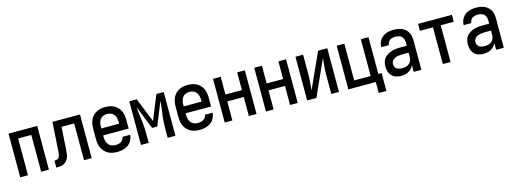

<svg xmlns="http://www.w3.org/2000/svg" viewBox="-9 -1328 6018 2250"><g transform="rotate(-15 3000.0 -202.5)"><path d="M76 0H170V-446H330V0H424V-530H76Z M514 0Q542 0 569.5 -3.5Q597 -7 619.5 -23Q642 -39 655.5 -63.5Q669 -88 673 -115Q677 -142 679 -170L697 -446H850V0H943V-530H609L586 -175Q585 -158 582.5 -141.5Q580 -125 572 -110Q564 -95 547.5 -89.5Q531 -84 514 -84Z M1252 8Q1287 8 1321.5 0Q1356 -8 1385 -28.5Q1414 -49 1430.5 -81Q1447 -113 1449 -148H1356Q1354 -125 1337.5 -106.5Q1321 -88 1298 -82Q1275 -76 1252 -76Q1228 -76 1206 -84.5Q1184 -93 1169 -112Q1154 -131 1148 -154Q1142 -177 1142 -200V-223H1451V-330Q1451 -363 1444.5 -395.5Q1438 -428 1420 -456Q1402 -484 1375 -503.5Q1348 -523 1315.5 -530.5Q1283 -538 1250 -538Q1217 -538 1185 -530.5Q1153 -523 1125.5 -503.5Q1098 -484 1080.5 -456Q1063 -428 1056 -395.5Q1049 -363 1049 -330V-200Q1049 -167 1056 -134.5Q1063 -102 1081 -74Q1099 -46 1126.5 -26.5Q1154 -7 1186.5 0.5Q1219 8 1252 8ZM1142 -307V-330Q1142 -353 1147.5 -376Q1153 -399 1167.5 -418Q1182 -437 1204.5 -445.5Q1227 -454 1250 -454Q1273 -454 1295.5 -445.5Q1318 -437 1332.5 -418Q1347 -399 1352.5 -376Q1358 -353 1358 -330V-307Z M1541 0H1635V-106Q1635 -153 1632 -199.5Q1629 -246 1623 -292L1615 -344Q1612 -369 1609.5 -393Q1607 -417 1605 -441L1719 -159H1781L1895 -441Q1894 -417 1891 -393Q1888 -369 1885 -344L1878 -292Q1871 -246 1868 -199.5Q1865 -153 1865 -106V0H1959V-530H1870L1750 -235L1631 -530H1541Z M2252 8Q2287 8 2321.5 0Q2356 -8 2385 -28.5Q2414 -49 2430.5 -81Q2447 -113 2449 -148H2356Q2354 -125 2337.5 -106.5Q2321 -88 2298 -82Q2275 -76 2252 -76Q2228 -76 2206 -84.5Q2184 -93 2169 -112Q2154 -131 2148 -154Q2142 -177 2142 -200V-223H2451V-330Q2451 -363 2444.5 -395.5Q2438 -428 2420 -456Q2402 -484 2375 -503.5Q2348 -523 2315.5 -530.5Q2283 -538 2250 -538Q2217 -538 2185 -530.5Q2153 -523 2125.5 -503.5Q2098 -484 2080.5 -456Q2063 -428 2056 -395.5Q2049 -363 2049 -330V-200Q2049 -167 2056 -134.5Q2063 -102 2081 -74Q2099 -46 2126.5 -26.5Q2154 -7 2186.5 0.5Q2219 8 2252 8ZM2142 -307V-330Q2142 -353 2147.5 -376Q2153 -399 2167.5 -418Q2182 -437 2204.5 -445.5Q2227 -454 2250 -454Q2273 -454 2295.5 -445.5Q2318 -437 2332.5 -418Q2347 -399 2352.5 -376Q2358 -353 2358 -330V-307Z M2557 0H2650V-231H2850V0H2943V-530H2850V-315H2650V-530H2557Z M3057 0H3150V-231H3350V0H3443V-530H3350V-315H3150V-530H3057Z M3557 0H3669L3863 -430Q3861 -394 3857 -357.5Q3853 -321 3851.5 -285Q3850 -249 3850 -212V0H3943V-530H3832L3637 -100Q3640 -137 3643.5 -173Q3647 -209 3648.5 -245.5Q3650 -282 3650 -318V-530H3557Z M4390 133H4483V-84H4443V-530H4350V-84H4150V-530H4057V0H4390Z M4697 8Q4728 8 4758.5 -1Q4789 -10 4812.5 -31.5Q4836 -53 4850 -81V0H4943V-361Q4943 -391 4935.5 -420Q4928 -449 4909.5 -473Q4891 -497 4864.5 -512Q4838 -527 4808.5 -532.5Q4779 -538 4750 -538Q4714 -538 4679.5 -530Q4645 -522 4616.5 -500.5Q4588 -479 4572.5 -446Q4557 -413 4557 -378H4650Q4651 -401 4665.5 -420.5Q4680 -440 4703 -447Q4726 -454 4750 -454Q4775 -454 4800 -444.5Q4825 -435 4837.5 -411Q4850 -387 4850 -361V-317H4769Q4737 -317 4705.5 -312.5Q4674 -308 4644.5 -296Q4615 -284 4590.5 -262Q4566 -240 4555.5 -209.5Q4545 -179 4545 -147Q4545 -116 4554 -86Q4563 -56 4585 -33Q4607 -10 4636.5 -1Q4666 8 4697 8ZM4733 -76Q4711 -76 4688.5 -82Q4666 -88 4652 -107Q4638 -126 4638 -149Q4638 -171 4651 -189.5Q4664 -208 4684 -217Q4704 -226 4726 -229.5Q4748 -233 4769 -233H4850V-180Q4850 -158 4842 -137Q4834 -116 4816.5 -101.5Q4799 -87 4777 -81.5Q4755 -76 4733 -76Z M5203 0H5297V-446H5455V-530H5045V-446H5203Z M5697 8Q5728 8 5758.5 -1Q5789 -10 5812.5 -31.5Q5836 -53 5850 -81V0H5943V-361Q5943 -391 5935.5 -420Q5928 -449 5909.5 -473Q5891 -497 5864.5 -512Q5838 -527 5808.5 -532.5Q5779 -538 5750 -538Q5714 -538 5679.5 -530Q5645 -522 5616.5 -500.5Q5588 -479 5572.5 -446Q5557 -413 5557 -378H5650Q5651 -401 5665.5 -420.5Q5680 -440 5703 -447Q5726 -454 5750 -454Q5775 -454 5800 -444.5Q5825 -435 5837.5 -411Q5850 -387 5850 -361V-317H5769Q5737 -317 5705.5 -312.5Q5674 -308 5644.5 -296Q5615 -284 5590.5 -262Q5566 -240 5555.5 -209.5Q5545 -179 5545 -147Q5545 -116 5554 -86Q5563 -56 5585 -33Q5607 -10 5636.5 -1Q5666 8 5697 8ZM5733 -76Q5711 -76 5688.5 -82Q5666 -88 5652 -107Q5638 -126 5638 -149Q5638 -171 5651 -189.5Q5664 -208 5684 -217Q5704 -226 5726 -229.5Q5748 -233 5769 -233H5850V-180Q5850 -158 5842 -137Q5834 -116 5816.5 -101.5Q5799 -87 5777 -81.5Q5755 -76 5733 -76Z"/></g></svg>

Font: Iosevka SS08 Medium
Style: Regular
Weight: 500
Monospace: yes
Designer: Belleve Invis
Foundry: Belleve Invis
Version: Version 3.4.3; ttfautohint (v1.8.3)